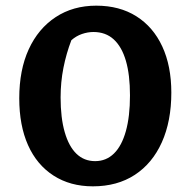

<svg xmlns="http://www.w3.org/2000/svg" viewBox="-20 -647 673 678"><path d="M308 11Q228 11 169 -27Q110 -65 79 -134.5Q48 -204 48 -300Q48 -400 81.5 -473Q115 -546 176.5 -586.5Q238 -627 320 -627Q402 -627 461.5 -589.5Q521 -552 553 -483Q585 -414 585 -320Q585 -219 551.5 -144.5Q518 -70 456 -29.5Q394 11 308 11ZM316 -78Q355 -78 382.5 -105Q410 -132 424.5 -184Q439 -236 439 -310Q439 -383 424.5 -432.5Q410 -482 381.5 -508Q353 -534 310 -534Q290 -534 269.5 -527Q249 -520 232 -505Q214 -458 204 -407.5Q194 -357 194 -303Q194 -231 208.5 -180.5Q223 -130 250 -104Q277 -78 316 -78Z"/></svg>

Font: Piazzolla Thin ExtraBold
Style: Regular
Weight: 800
Version: Version 2.005